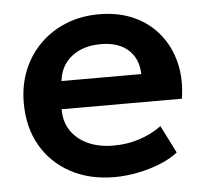

<svg xmlns="http://www.w3.org/2000/svg" viewBox="-44 -561 667 622"><g transform="rotate(-5 290.0 -250.0)"><path d="M305 15Q223.5 15 162 -18.2Q100.5 -51.5 66.2 -111Q32 -170.5 32 -249.5Q32 -307.5 51.8 -356Q71.5 -404.5 107.8 -440.2Q144 -476 192.8 -495.5Q241.5 -515 299.5 -515Q362.5 -515 412 -492.8Q461.5 -470.5 494.2 -430.2Q527 -390 540.2 -336.2Q553.5 -282.5 543.5 -219H152.5Q152 -179.5 171.2 -150Q190.5 -120.5 226.2 -103.8Q262 -87 310.5 -87Q353.5 -87 393 -99.5Q432.5 -112 466.5 -136.5L511.5 -47Q488 -28 453 -14Q418 0 379.2 7.5Q340.5 15 305 15ZM160 -310H419.5Q418 -360.5 386 -389.2Q354 -418 296.5 -418Q239.5 -418 202.5 -389.2Q165.5 -360.5 160 -310Z"/></g></svg>

Font: Geologica Medium
Style: Regular
Weight: 500
Designer: Sindre Bremnes, Frode Helland
Foundry: Monokrom Skriftforlag AS
Version: Version 1.010;gftools[0.9.28]